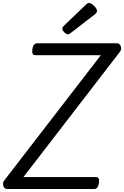

<svg xmlns="http://www.w3.org/2000/svg" viewBox="-46 -1267 832 1287"><path d="M2 0Q-10 0 -17.5 -9.5Q-25 -19 -25.5 -33Q-26 -47 -17 -58L630 -897H191Q178 -897 173 -906.5Q168 -916 171 -937Q174 -958 182.5 -967.5Q191 -977 203 -977H738Q756 -977 763.5 -957Q771 -937 758 -920L111 -80H597Q610 -80 615 -71Q620 -62 617 -40Q614 -20 606 -10Q598 0 585 0ZM409 -1037Q398 -1037 385 -1050.5Q372 -1064 372 -1074Q372 -1078 373 -1082Q374 -1086 380 -1092L530 -1236Q535 -1241 539.5 -1244Q544 -1247 550 -1247Q560 -1247 572.5 -1238Q585 -1229 594.5 -1217Q604 -1205 604 -1195Q604 -1188 601.5 -1183Q599 -1178 589 -1170L428 -1046Q422 -1042 417.5 -1039.5Q413 -1037 409 -1037Z"/></svg>

Font: Playwrite DE VA
Style: Regular
Weight: 400
Designer: Veronika Burian, José Scaglione
Foundry: TypeTogether
Version: Version 1.002